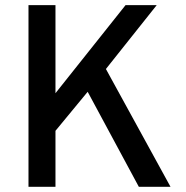

<svg xmlns="http://www.w3.org/2000/svg" viewBox="-20 -720 717 740"><path d="M515.1 0 317.9 -366.2 193.8 -215.8V0H89.8V-700.2H193.8V-360.8L463.9 -700.2H584L388.2 -454.1L637.2 0Z"/></svg>

Font: Overpass
Style: Regular
Weight: 400
Designer: Delve Withrington
Foundry: Delve Fonts
Version: Version 1.001